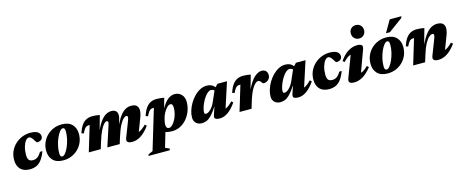

<svg xmlns="http://www.w3.org/2000/svg" viewBox="-46 -1502 6125 2540"><g transform="rotate(-15 3016.0 -231.5)"><path d="M284.5 -396Q261 -396 239 -367.8Q217 -339.5 203 -291.2Q189 -243 189 -182.5Q189 -133.5 206.2 -112.5Q223.5 -91.5 263 -91.5Q296 -91.5 323.2 -109.5Q350.5 -127.5 379 -174.5H412Q383.5 -101 351.5 -59.8Q319.5 -18.5 280.2 -1.8Q241 15 191.5 15Q107 15 63.2 -31.5Q19.5 -78 19.5 -157.5Q19.5 -223.5 44.2 -277.2Q69 -331 111.2 -370Q153.5 -409 206.8 -430Q260 -451 317.5 -451Q389.5 -451 421 -427Q452.5 -403 452.5 -367.5Q452.5 -338.5 431.8 -322Q411 -305.5 376.5 -305.5Q371 -305.5 364 -313.8Q357 -322 342 -347.5Q313.5 -396 284.5 -396Z M747.5 -451Q842 -451 889.8 -401Q937.5 -351 937.5 -270Q937.5 -208.5 915 -156.5Q892.5 -104.5 852.8 -66Q813 -27.5 761.2 -6.2Q709.5 15 650.5 15Q556 15 508.2 -35Q460.5 -85 460.5 -166Q460.5 -227.5 483 -279.5Q505.5 -331.5 545.2 -370Q585 -408.5 636.8 -429.8Q688.5 -451 747.5 -451ZM649 -38.5Q669 -38.5 691.5 -66.5Q714 -94.5 734 -139.8Q754 -185 766.5 -238.2Q779 -291.5 779 -342Q779 -375 771.2 -386.2Q763.5 -397.5 749 -397.5Q729 -397.5 706.5 -369.5Q684 -341.5 664 -296.2Q644 -251 631.5 -197.8Q619 -144.5 619 -94Q619 -61 626.8 -49.8Q634.5 -38.5 649 -38.5Z M1832.5 -141.5Q1772 -60 1713 -22.5Q1654 15 1593 15Q1499.5 15 1527 -56.5L1606 -260.5Q1614.5 -283 1618 -294.8Q1621.5 -306.5 1621.5 -314.5Q1621.5 -337 1602 -337Q1587 -337 1563.5 -316.5Q1540 -296 1511.8 -243.2Q1483.5 -190.5 1452.5 -92.5L1423.5 0H1254L1342 -269Q1349 -291 1351.5 -302Q1354 -313 1354 -318Q1354 -336.5 1333.5 -336.5Q1317 -336.5 1294.5 -313Q1272 -289.5 1246.2 -236.2Q1220.5 -183 1192.5 -92.5L1164 0H1000L1105 -347H1097.5Q1077.5 -347 1063 -341.2Q1048.5 -335.5 1034.5 -316.8Q1020.5 -298 1001 -258.5L971.5 -270Q994 -339.5 1023.2 -378.8Q1052.5 -418 1088.5 -434.2Q1124.5 -450.5 1167.5 -450.5Q1197 -450.5 1218.2 -448Q1239.5 -445.5 1269 -440L1214.5 -245.5Q1251 -326.5 1287.2 -371Q1323.5 -415.5 1358.5 -433.2Q1393.5 -451 1427.5 -451Q1469 -451 1490 -430.8Q1511 -410.5 1511 -374Q1511 -353 1503.5 -326.5L1483 -253.5Q1519.5 -330 1554.8 -373Q1590 -416 1625.5 -433.5Q1661 -451 1698 -451Q1751.5 -451 1774.8 -427Q1798 -403 1798 -365.5Q1798 -346.5 1793 -321.2Q1788 -296 1776.5 -266.5L1708.5 -89Q1732.5 -97.5 1756.5 -115.5Q1780.5 -133.5 1810.5 -162.5Z M2048.5 229 2041.5 250H1751L1757.5 229.5L1819 202L1984.5 -347H1977Q1957 -347 1942.5 -341.2Q1928 -335.5 1914 -316.8Q1900 -298 1880.5 -258.5L1851 -270Q1873.5 -339.5 1902.8 -378.8Q1932 -418 1968 -434.2Q2004 -450.5 2047 -450.5Q2077.5 -450.5 2099 -448Q2120.5 -445.5 2151 -440L2112.5 -303.5Q2156 -380.5 2200.8 -415.8Q2245.5 -451 2297.5 -451Q2349.5 -451 2387 -413.2Q2424.5 -375.5 2424.5 -309Q2424.5 -250 2404 -192.2Q2383.5 -134.5 2345.5 -87.8Q2307.5 -41 2255 -13Q2202.5 15 2138.5 15Q2085 15 2048.5 3L1990 202.5ZM2080.5 -157Q2070.5 -117 2070.5 -92Q2070.5 -37.5 2112.5 -37.5Q2132 -37.5 2154 -58Q2176 -78.5 2195.5 -113Q2215 -147.5 2227.2 -190.5Q2239.5 -233.5 2239.5 -278.5Q2239.5 -306.5 2232 -321.2Q2224.5 -336 2203.5 -336Q2184 -336 2159.8 -311.8Q2135.5 -287.5 2115 -251Q2094.5 -214.5 2085.5 -177.5Z M2726 -46.5 2763.5 -159Q2717 -86 2680.5 -48.5Q2644 -11 2612.2 2Q2580.5 15 2547.5 15Q2500.5 15 2469.2 -12.5Q2438 -40 2438 -91.5Q2438 -136 2453.5 -185.5Q2469 -235 2496.8 -281.8Q2524.5 -328.5 2561.8 -366.2Q2599 -404 2642.5 -426.5Q2686 -449 2733 -449Q2766 -449 2793.2 -437.8Q2820.5 -426.5 2844 -398.5L2878.5 -436H3009.5L2897.5 -90.5Q2920 -99.5 2943.5 -117Q2967 -134.5 2994.5 -164L3017.5 -144Q2963 -64 2906.5 -24.5Q2850 15 2795 15Q2748 15 2731.5 1Q2715 -13 2726 -46.5ZM2609.5 -119.5Q2609.5 -103.5 2614 -97.8Q2618.5 -92 2632.5 -92Q2659 -92 2694.8 -125.8Q2730.5 -159.5 2757.5 -221L2818.5 -360Q2811 -368 2799.8 -373.2Q2788.5 -378.5 2772.5 -378.5Q2751 -378.5 2728.2 -359.8Q2705.5 -341 2684.2 -310.8Q2663 -280.5 2646.2 -245.2Q2629.5 -210 2619.5 -176.8Q2609.5 -143.5 2609.5 -119.5Z M3169.5 -347H3162Q3142 -347 3127.5 -341.2Q3113 -335.5 3099 -316.8Q3085 -298 3065.5 -258.5L3036 -270Q3058.5 -339.5 3087.8 -378.8Q3117 -418 3153 -434.2Q3189 -450.5 3232 -450.5Q3262.5 -450.5 3284 -448Q3305.5 -445.5 3336 -440L3282.5 -250.5Q3337.5 -363 3389 -407Q3440.5 -451 3484.5 -451Q3524 -451 3544.2 -429.8Q3564.5 -408.5 3564.5 -373.5Q3564.5 -335 3537.2 -309.5Q3510 -284 3473 -284Q3461 -284 3444 -308.5Q3427.5 -332.5 3406.5 -332.5Q3376 -332.5 3334.8 -274Q3293.5 -215.5 3253.5 -81L3229.5 0H3064.5Z M3801.5 -46.5 3839 -159Q3792.5 -86 3756 -48.5Q3719.5 -11 3687.8 2Q3656 15 3623 15Q3576 15 3544.8 -12.5Q3513.5 -40 3513.5 -91.5Q3513.5 -136 3529 -185.5Q3544.5 -235 3572.2 -281.8Q3600 -328.5 3637.2 -366.2Q3674.5 -404 3718 -426.5Q3761.5 -449 3808.5 -449Q3841.5 -449 3868.8 -437.8Q3896 -426.5 3919.5 -398.5L3954 -436H4085L3973 -90.5Q3995.5 -99.5 4019 -117Q4042.5 -134.5 4070 -164L4093 -144Q4038.5 -64 3982 -24.5Q3925.5 15 3870.5 15Q3823.5 15 3807 1Q3790.5 -13 3801.5 -46.5ZM3685 -119.5Q3685 -103.5 3689.5 -97.8Q3694 -92 3708 -92Q3734.5 -92 3770.2 -125.8Q3806 -159.5 3833 -221L3894 -360Q3886.5 -368 3875.2 -373.2Q3864 -378.5 3848 -378.5Q3826.5 -378.5 3803.8 -359.8Q3781 -341 3759.8 -310.8Q3738.5 -280.5 3721.8 -245.2Q3705 -210 3695 -176.8Q3685 -143.5 3685 -119.5Z M4383.5 -396Q4360 -396 4338 -367.8Q4316 -339.5 4302 -291.2Q4288 -243 4288 -182.5Q4288 -133.5 4305.2 -112.5Q4322.5 -91.5 4362 -91.5Q4395 -91.5 4422.2 -109.5Q4449.5 -127.5 4478 -174.5H4511Q4482.5 -101 4450.5 -59.8Q4418.5 -18.5 4379.2 -1.8Q4340 15 4290.5 15Q4206 15 4162.2 -31.5Q4118.5 -78 4118.5 -157.5Q4118.5 -223.5 4143.2 -277.2Q4168 -331 4210.2 -370Q4252.5 -409 4305.8 -430Q4359 -451 4416.5 -451Q4488.5 -451 4520 -427Q4551.5 -403 4551.5 -367.5Q4551.5 -338.5 4530.8 -322Q4510 -305.5 4475.5 -305.5Q4470 -305.5 4463 -313.8Q4456 -322 4441 -347.5Q4412.5 -396 4383.5 -396Z M4755 -621Q4755 -662.5 4781.2 -687.8Q4807.5 -713 4845.5 -713Q4884 -713 4910.2 -687.8Q4936.5 -662.5 4936.5 -621Q4936.5 -580.5 4910.2 -554.8Q4884 -529 4845.5 -529Q4807.5 -529 4781.2 -554.8Q4755 -580.5 4755 -621ZM4569.5 -56.5 4681 -352Q4655 -345 4631 -327Q4607 -309 4578.5 -278L4555.5 -298Q4610.5 -379 4671.2 -415Q4732 -451 4792.5 -451Q4840.5 -451 4856.2 -433.8Q4872 -416.5 4858.5 -379.5L4750.5 -84.5Q4775 -92 4798 -108.5Q4821 -125 4849.5 -152L4871.5 -130.5Q4813 -55.5 4754 -20.2Q4695 15 4635.5 15Q4587.5 15 4571.5 -2.5Q4555.5 -20 4569.5 -56.5Z M5190 -451Q5284.5 -451 5332.2 -401Q5380 -351 5380 -270Q5380 -208.5 5357.5 -156.5Q5335 -104.5 5295.2 -66Q5255.5 -27.5 5203.8 -6.2Q5152 15 5093 15Q4998.5 15 4950.8 -35Q4903 -85 4903 -166Q4903 -227.5 4925.5 -279.5Q4948 -331.5 4987.8 -370Q5027.5 -408.5 5079.2 -429.8Q5131 -451 5190 -451ZM5091.5 -38.5Q5111.5 -38.5 5134 -66.5Q5156.5 -94.5 5176.5 -139.8Q5196.5 -185 5209 -238.2Q5221.5 -291.5 5221.5 -342Q5221.5 -375 5213.8 -386.2Q5206 -397.5 5191.5 -397.5Q5171.5 -397.5 5149 -369.5Q5126.5 -341.5 5106.5 -296.2Q5086.5 -251 5074 -197.8Q5061.5 -144.5 5061.5 -94Q5061.5 -61 5069.2 -49.8Q5077 -38.5 5091.5 -38.5ZM5205.5 -504.5 5300.5 -670H5460L5453.5 -647.5L5259.5 -504.5Z M5443.5 -258.5 5414 -270Q5436.5 -339.5 5465.8 -378.8Q5495 -418 5531 -434.2Q5567 -450.5 5610 -450.5Q5640.5 -450.5 5662 -448Q5683.5 -445.5 5714 -440L5655 -230.5Q5697 -317.5 5736.2 -365.5Q5775.5 -413.5 5813.5 -432.2Q5851.5 -451 5888.5 -451Q5944 -451 5968 -427Q5992 -403 5992 -365.5Q5992 -346.5 5987 -321.2Q5982 -296 5970.5 -266.5L5902.5 -89Q5926.5 -97.5 5950.5 -115.5Q5974.5 -133.5 6004.5 -162.5L6026.5 -141.5Q5966 -60 5907 -22.5Q5848 15 5787 15Q5693.5 15 5721 -56.5L5800 -260.5Q5808.5 -283 5812 -294.8Q5815.5 -306.5 5815.5 -314.5Q5815.5 -337 5793.5 -337Q5774 -337 5747.5 -314Q5721 -291 5692 -237.5Q5663 -184 5635 -92.5L5606.5 0H5442.5L5547.5 -347H5540Q5520 -347 5505.5 -341.2Q5491 -335.5 5477 -316.8Q5463 -298 5443.5 -258.5Z"/></g></svg>

Font: Newsreader 16pt ExtraBold
Style: Italic
Weight: 800
Italic angle: -17°
Designer: Hugues Gentile
Foundry: Production Type
Version: Version 1.003; ttfautohint (v1.8.3)